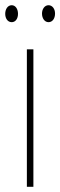

<svg xmlns="http://www.w3.org/2000/svg" viewBox="-32 -716 231 736"><path d="M-12 -663C-12 -646 -3 -631 13 -631C27 -631 37 -644 37 -663C37 -682 27 -696 13 -696C-3 -696 -12 -680 -12 -663ZM129 -664C129 -646 139 -631 154 -631C169 -631 179 -645 179 -664C179 -683 168 -696 154 -696C139 -696 129 -681 129 -664ZM96 0V-527H71V0Z"/></svg>

Font: Noto Sans Khmer UI ExtraCondensed Thin
Style: Regular
Weight: 100
Width: 2
Designer: Danh Hong and the Monotype Design Team
Foundry: Monotype Imaging Inc.
Version: Version 2.002